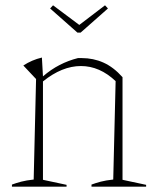

<svg xmlns="http://www.w3.org/2000/svg" viewBox="-20 -704 586 724"><path d="M25 0V-8Q41 -14 60 -19Q79 -24 107 -27L116 -406L68 -457Q100 -478 138 -487L142 -416Q172 -442 205 -459Q238 -476 274 -485H288Q332 -485 370 -468Q408 -451 442 -413V-26L531 -7V0H325V-8Q341 -14 360 -19Q379 -24 407 -27L416 -398Q356 -455 285 -455Q214 -455 142 -397V-26L231 -7V0ZM272 -581 169 -672 180 -684 279 -610 376 -684 387 -672 284 -581Z"/></svg>

Font: Piazzolla Thin
Style: Regular
Weight: 100
Designer: Juan Pablo del Peral
Foundry: Huerta Tipografica
Version: Version 1.330